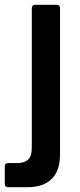

<svg xmlns="http://www.w3.org/2000/svg" viewBox="-68 -579 336 803"><path d="M-34 204Q-48 204 -48 190V117Q-48 103 -34 103H4Q33 103 49 89Q65 75 65 38V-545Q65 -551 68.5 -555Q72 -559 79 -559H169Q176 -559 179.5 -555Q183 -551 183 -545V68Q183 135 148 169.5Q113 204 46 204Z"/></svg>

Font: Open Sauce Two SemiBold
Style: Regular
Weight: 600
Designer: Alfredo Marco Pradil
Foundry: Creative Sauce Fz LLC
Version: Version 1.477